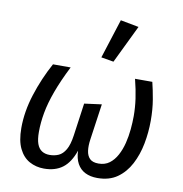

<svg xmlns="http://www.w3.org/2000/svg" viewBox="-89 -897 948 993"><g transform="rotate(10 385.0 -400.5)"><path d="M590.5 -527.1H681.3Q691.3 -487.1 699.8 -437.1Q708.3 -387.2 708.3 -327.2Q708.3 -266.2 696.8 -206.1Q685.3 -146.1 659.3 -96.5Q633.3 -47 591.2 -17.4Q549.2 12.1 487.1 12.1Q450.1 12.1 423.1 -1.4Q396 -14.9 381 -42.4Q366 -69.9 364.9 -109.9Q342.9 -45.9 304.3 -16.9Q265.8 12.1 206.8 12.1Q164.7 12.1 130.1 -6.9Q95.6 -26 75.6 -67Q55.5 -108 55.5 -175Q55.5 -261 84.6 -352Q113.6 -443 159.6 -527.1H252.4Q213.5 -450.2 190.5 -387.2Q167.5 -324.2 158 -271.7Q148.5 -219.2 148.5 -170.2Q148.5 -131.3 156.9 -107.9Q165.4 -84.5 182.3 -73.5Q199.2 -62.6 223.1 -62.6Q248.9 -62.6 270.3 -72Q291.7 -81.5 307.1 -107.9Q322.5 -134.3 329.5 -184.1L353.5 -355L444.4 -367.1L417.4 -178.2Q412.4 -144.3 415.9 -118.4Q419.3 -92.5 434.2 -77.5Q449.2 -62.6 480 -62.6Q513.9 -62.6 537.3 -80.1Q560.7 -97.6 576.6 -127.1Q592.5 -156.5 601.5 -192.5Q610.4 -228.5 613.9 -265.9Q617.4 -303.3 617.4 -336.1Q617.4 -380.2 610.9 -426.2Q604.4 -472.2 590.5 -527.1ZM399.7 -606 465.7 -812.5 561.6 -794.3 465.2 -594.9Z"/></g></svg>

Font: Fira Sans Variable
Style: Italic
Weight: 397
Italic angle: -8°
Designer: Carrois Corporate & Edenspiekermann AG
Foundry: Carrois Corporate GbR & Edenspiekermann AG
Version: Version 4.202